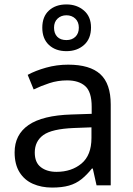

<svg xmlns="http://www.w3.org/2000/svg" viewBox="-20 -837 601 867"><path d="M288 -545Q386 -545 433 -502Q480 -459 480 -365V0H416L399 -76H395Q372 -47 347.5 -27.5Q323 -8 291.5 1Q260 10 215 10Q167 10 128.5 -7Q90 -24 68 -59.5Q46 -95 46 -149Q46 -229 109 -272.5Q172 -316 303 -320L394 -323V-355Q394 -422 365 -448Q336 -474 283 -474Q241 -474 203 -461.5Q165 -449 132 -433L105 -499Q140 -518 188 -531.5Q236 -545 288 -545ZM314 -259Q214 -255 175.5 -227Q137 -199 137 -148Q137 -103 164.5 -82Q192 -61 235 -61Q303 -61 348 -98.5Q393 -136 393 -214V-262ZM280 -606Q231 -606 201 -634Q171 -662 171 -712Q171 -762 201 -789.5Q231 -817 280 -817Q327 -817 359 -789.5Q391 -762 391 -713Q391 -662 359.5 -634Q328 -606 280 -606ZM280 -656Q305 -656 320.5 -671Q336 -686 336 -712Q336 -738 320 -753Q304 -768 280 -768Q256 -768 240 -753Q224 -738 224 -712Q224 -686 238.5 -671Q253 -656 280 -656Z"/></svg>

Font: Noto Sans Myanmar
Style: Regular
Weight: 400
Designer: Monotype Design Team
Foundry: Monotype Imaging Inc.
Version: Version 2.107